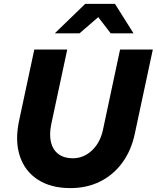

<svg xmlns="http://www.w3.org/2000/svg" viewBox="-20 -954 804 985"><path d="M341 11Q241 11 174 -32.5Q107 -76 81.5 -154Q56 -232 78 -335L156 -700H325L243 -317Q232 -264 241.5 -224.5Q251 -185 280 -163.5Q309 -142 353 -142Q409 -142 451.5 -182Q494 -222 508 -287L596 -700H764L672 -270Q654 -183 608 -120Q562 -57 494 -23Q426 11 341 11ZM261 -783 417 -934H570L665 -783H548L484 -866L388 -783Z"/></svg>

Font: Red Hat Text VF
Style: Italic
Weight: 400
Italic angle: -12°
Designer: Pentagram, MCKL
Foundry: Pentagram, MCKL
Version: Version 1.023